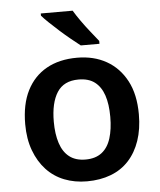

<svg xmlns="http://www.w3.org/2000/svg" viewBox="-54 -813 726 870"><g transform="rotate(-5 308.5 -378.0)"><path d="M567 -272Q567 -205 549 -152.5Q531 -100 497.5 -63.5Q464 -27 415.5 -8.5Q367 10 307 10Q251 10 204 -8.5Q157 -27 123 -63.5Q89 -100 69.5 -152.5Q50 -205 50 -272Q50 -363 81.5 -425Q113 -487 171 -519.5Q229 -552 310 -552Q386 -552 443.5 -519.5Q501 -487 534 -425Q567 -363 567 -272ZM180 -272Q180 -216 193.5 -174.5Q207 -133 235.5 -111Q264 -89 309 -89Q354 -89 382.5 -111Q411 -133 424 -174.5Q437 -216 437 -272Q437 -330 423.5 -370Q410 -410 382 -431.5Q354 -453 308 -453Q241 -453 210.5 -405.5Q180 -358 180 -272ZM309 -766Q322 -744 341.5 -716.5Q361 -689 381.5 -663.5Q402 -638 417 -619V-606H332Q314 -620 290 -639.5Q266 -659 242 -680.5Q218 -702 197 -722Q176 -742 164 -756V-766Z"/></g></svg>

Font: Noto Sans Khmer SemiBold
Style: Regular
Weight: 600
Version: Version 2.003